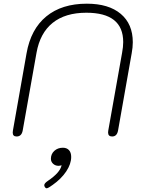

<svg xmlns="http://www.w3.org/2000/svg" viewBox="-20 -730 790 1041"><path d="M49 -11Q49 -18 50 -22L124 -441Q147 -572 231 -641Q315 -710 451 -710Q569 -710 634.5 -655Q700 -600 700 -501Q700 -473 694 -441L620 -22Q614 10 588 10Q566 10 566 -12Q566 -18 567 -22L642 -444Q648 -476 648 -502Q648 -661 448 -661Q334 -661 265.5 -606Q197 -551 178 -444L103 -22Q97 10 70 10Q49 10 49 -11ZM220 274Q220 264 239 251Q306 206 314 166Q305 169 297 169Q280 169 268 158Q256 147 256 131Q256 105 274.5 88Q293 71 321 71Q342 71 354 84Q366 97 366 121Q366 159 339 199.5Q312 240 265 273Q254 281 245.5 286Q237 291 232 291Q228 291 223 284Q220 278 220 274Z"/></svg>

Font: Kodchasan ExtraLight
Style: Italic
Weight: 275
Italic angle: -10°
Version: Version 1.000; ttfautohint (v1.6)